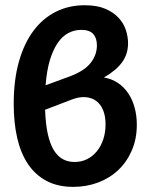

<svg xmlns="http://www.w3.org/2000/svg" viewBox="-20 -711 576 738"><path d="M32.7 0ZM472.2 -544.9Q472.2 -503.4 449.5 -471.9Q426.8 -440.4 379.4 -413.1Q409.2 -408.2 432.6 -392.6Q456.1 -377 472.4 -353Q488.8 -329.1 497.3 -298.1Q505.9 -267.1 505.9 -231.9Q505.9 -177.2 486.8 -133.1Q467.8 -88.9 434.8 -57.6Q401.9 -26.4 357.2 -9.5Q312.5 7.3 261.7 7.3Q202.1 7.3 158.9 -15.6Q115.7 -38.6 87.6 -80.3Q59.6 -122.1 46.1 -180.9Q32.7 -239.7 32.7 -311.5Q32.7 -403.3 52.7 -474.1Q72.8 -544.9 108.9 -593Q145 -641.1 195.1 -666Q245.1 -690.9 305.7 -690.9Q353 -690.9 384.8 -677.2Q416.5 -663.6 436 -642.3Q455.6 -621.1 463.9 -595.2Q472.2 -569.3 472.2 -544.9ZM153.3 -289.1Q155.3 -233.9 163.8 -195.6Q172.4 -157.2 187 -133.5Q201.7 -109.9 221.7 -99.1Q241.7 -88.4 266.6 -88.4Q293.5 -88.4 315.4 -99.6Q337.4 -110.8 353 -130.4Q368.7 -149.9 377.2 -176.3Q385.7 -202.6 385.7 -232.9Q385.7 -264.2 376.5 -287.1Q367.2 -310.1 349.9 -323Q332.5 -335.9 308.1 -337.6Q283.7 -339.4 253.9 -327.6ZM292 -596.2Q266.6 -596.2 243.7 -584.5Q220.7 -572.8 202.6 -547.1Q184.6 -521.5 172.1 -481.2Q159.7 -440.9 155.3 -383.3L246.1 -416.5Q303.2 -437.5 327.9 -468.5Q352.5 -499.5 352.5 -536.6Q352.5 -564.5 338.4 -580.3Q324.2 -596.2 292 -596.2Z"/></svg>

Font: Carlito
Style: Bold
Weight: 700
Designer: Lukasz Dziedzic
Foundry: tyPoland Lukasz Dziedzic
Version: Version 1.104